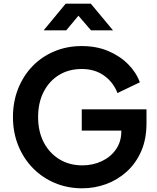

<svg xmlns="http://www.w3.org/2000/svg" viewBox="-20 -1006 848 1038"><path d="M425 12Q491 12 553 -10.5Q615 -33 664.5 -77.5Q714 -122 743 -187.5Q772 -253 772 -340V-415H422V-300H636V-297Q636 -240 607 -198.5Q578 -157 530 -134.5Q482 -112 425 -112Q355 -112 301 -145Q247 -178 216.5 -236.5Q186 -295 186 -373Q186 -451 216 -509.5Q246 -568 299 -600.5Q352 -633 422 -633Q493 -633 543 -597Q593 -561 615 -503L736 -561Q717 -614 673 -658.5Q629 -703 565.5 -730Q502 -757 422 -757Q342 -757 274 -728.5Q206 -700 156 -648.5Q106 -597 78 -526.5Q50 -456 50 -373Q50 -290 78.5 -219.5Q107 -149 158 -97Q209 -45 277 -16.5Q345 12 425 12ZM216 -842H338L404 -921L472 -842H591L471 -986H335Z"/></svg>

Font: Plus Jakarta Sans
Style: Bold
Weight: 700
Designer: Gumpita Rahayu
Foundry: Tokotype
Version: Version 2.004; ttfautohint (v1.8.3)